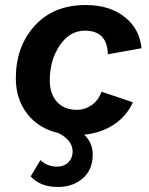

<svg xmlns="http://www.w3.org/2000/svg" viewBox="-20 -529 594 764"><path d="M286 -92Q318 -92 345 -111Q372 -130 384 -164L509 -122Q484 -67 433.5 -33.5Q383 0 315 7Q349 39 349 86Q349 146 309.5 180.5Q270 215 211 215Q140 215 102 173L141 108Q167 134 208 134Q235 134 252 117Q269 100 269 74Q269 30 214 1Q133 -18 88 -76.5Q43 -135 43 -217Q43 -344 118 -426.5Q193 -509 321 -509Q416 -509 476 -461.5Q536 -414 543 -337L409 -313Q407 -407 318 -407Q257 -407 217.5 -348Q178 -289 178 -209Q178 -156 206.5 -124Q235 -92 286 -92Z"/></svg>

Font: Elaine Sans SemiBold
Style: Italic
Weight: 600
Italic angle: -13°
Designer: Wei Huang
Foundry: Wei Huang
Version: Version 2.001;December 24, 2019;FontCreator 12.0.0.2547 64-b